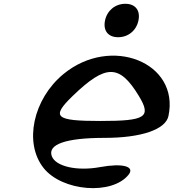

<svg xmlns="http://www.w3.org/2000/svg" viewBox="-20 -955 914 1011"><path d="M209 -71C307 53 570 74 657 -35C692 -79 626 -97 506 -75C386 -53 274 -78 253 -132C229 -195 327 -229 530 -229C724 -229 852 -273 867 -344C927 -626 564 -771 314 -565C154 -433 105 -203 209 -71ZM363 -450C537 -618 609 -618 711 -450C779 -338 747 -318 509 -318C271 -318 247 -338 363 -450ZM533 -847C522 -794 549 -759 602 -759C655 -759 698 -794 709 -847C720 -900 693 -935 640 -935C587 -935 544 -900 533 -847Z"/></svg>

Font: Venom Sans
Style: Obl
Weight: 400
Version: Version 1.001